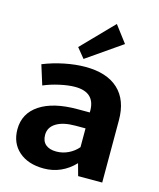

<svg xmlns="http://www.w3.org/2000/svg" viewBox="-117 -864 790 955"><g transform="rotate(15 278.0 -386.5)"><path d="M209 -620.1 365.2 -780.8 430.2 -694.8 250 -569.8ZM499 -320.8V0H375L357.9 -62Q325.7 -27.8 285.4 -10Q245.1 7.8 199.2 7.8Q118.2 7.8 70.6 -34.2Q22.9 -76.2 22.9 -147Q22.9 -229 92 -274.9Q161.1 -320.8 285.2 -320.8H349.1V-334Q346.2 -424.8 246.1 -424.8Q211.9 -424.8 167 -414.8Q122.1 -404.8 85.9 -389.2L54.2 -490.2Q106 -511.2 163.1 -522.7Q220.2 -534.2 270 -534.2Q380.9 -534.2 439.9 -479.5Q499 -424.8 499 -320.8ZM163.1 -155.8Q163.1 -123.5 182.6 -106.7Q202.1 -89.8 237.8 -89.8Q270 -89.8 299.6 -104Q329.1 -118.2 349.1 -142.1V-238.8H297.9Q233.9 -238.8 198.5 -216.8Q163.1 -194.8 163.1 -155.8Z"/></g></svg>

Font: Sarala
Style: Bold
Weight: 700
Designer: Andres Torresi
Foundry: Huerta Tipografica
Version: Version 1.004;PS 001.003;hotconv 1.0.70;makeotf.lib2.5.58329